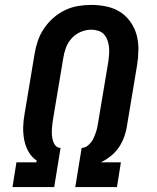

<svg xmlns="http://www.w3.org/2000/svg" viewBox="-20 -763 640 783"><path d="M31 0 47 -101H128L130 -108Q109 -122 96.5 -144Q84 -166 79 -191.5Q74 -217 74.5 -243.5Q75 -270 80 -297L121 -543Q125 -569 134 -595.5Q143 -622 159 -646Q175 -670 197 -689.5Q219 -709 245 -721.5Q271 -734 298.5 -738.5Q326 -743 352 -743Q384 -743 414.5 -736.5Q445 -730 469.5 -714.5Q494 -699 511.5 -674.5Q529 -650 537 -621Q545 -592 544.5 -560Q544 -528 539 -497L498 -251Q495 -229 487 -206.5Q479 -184 466 -164Q453 -144 433.5 -128Q414 -112 393 -102L392 -101H473L457 0H287L313 -160H314Q325 -160 335 -167Q345 -174 352 -183.5Q359 -193 363.5 -203.5Q368 -214 371.5 -224.5Q375 -235 377 -246Q379 -257 381 -268L422 -513Q424 -528 425 -543Q426 -558 424.5 -572Q423 -586 418 -599.5Q413 -613 404 -623Q395 -633 381 -637.5Q367 -642 352 -642Q331 -642 309.5 -633Q288 -624 272.5 -607Q257 -590 249 -568.5Q241 -547 238 -526L197 -281Q195 -269 193.5 -257Q192 -245 191.5 -233Q191 -221 192 -209.5Q193 -198 196.5 -187Q200 -176 207.5 -168Q215 -160 227 -160L201 0Z"/></svg>

Font: Iosevka HT Extended
Style: Bold Italic
Weight: 700
Width: 7
Italic angle: -9°
Monospace: yes
Designer: Belleve Invis
Foundry: Belleve Invis
Version: Version 32.3.0; ttfautohint (v1.8.4)